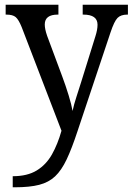

<svg xmlns="http://www.w3.org/2000/svg" viewBox="-20 -556 563 815"><path d="M34 192Q96 192 136 167.5Q176 143 200.5 99.5Q225 56 241 -1L72 -441Q59 -473 46.5 -483.5Q34 -494 7 -494H4V-536H228V-494H225Q170 -494 170 -452Q170 -433 180 -404L244 -232Q259 -192 271.5 -151Q284 -110 288 -85Q294 -113 304 -143.5Q314 -174 324 -206L385 -402Q394 -430 394 -451Q394 -494 334 -494H331V-536H523V-494H520Q493 -494 479 -480Q465 -466 449 -418L309 1Q285 74 263 120.5Q241 167 214 192.5Q187 218 146.5 228.5Q106 239 43 239H34Z"/></svg>

Font: Noto Serif Tamil SemiCondensed
Style: Italic
Weight: 400
Width: 4
Italic angle: -12°
Designer: Indian Type Foundry, Tom Grace, and the Monotype Design Team
Foundry: Monotype Imaging Inc.
Version: Version 2.003; ttfautohint (v1.8.4.7-5d5b)